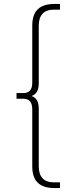

<svg xmlns="http://www.w3.org/2000/svg" viewBox="-20 -762 349 976"><path d="M257 194H285V165H254C201 165 177 135 177 83V-207C177 -247 165 -264 141 -274C165 -284 177 -301 177 -341V-631C177 -683 201 -713 254 -713H285V-742H257C182 -742 144 -707 144 -632V-341C144 -304 127 -289 99 -289H64V-260H99C127 -260 144 -244 144 -207V84C144 159 182 194 257 194Z"/></svg>

Font: Chess Sans ExtraLight
Style: Regular
Weight: 275
Designer: Wolf Bōese
Foundry: Wolf Bōese
Version: Version 7.223;Glyphs 3.3 (3306)